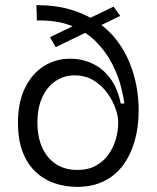

<svg xmlns="http://www.w3.org/2000/svg" viewBox="-20 -716 611 749"><path d="M281 13Q234 13 192 -1.5Q150 -16 118 -46.5Q86 -77 68 -124.5Q50 -172 50 -237Q50 -317 77.5 -373Q105 -429 151 -458Q197 -487 254 -487Q299 -487 339.5 -468.5Q380 -450 409.5 -411Q439 -372 451 -312H465Q462 -340 451 -381.5Q440 -423 417 -468Q394 -513 356 -552Q318 -591 260.5 -614.5Q203 -638 124 -636L122 -696Q198 -696 257.5 -678Q317 -660 361.5 -629Q406 -598 436.5 -557.5Q467 -517 485.5 -471.5Q504 -426 512.5 -378.5Q521 -331 521 -285Q521 -221 505.5 -166.5Q490 -112 460 -71.5Q430 -31 385 -9Q340 13 281 13ZM281 -53Q325 -53 355.5 -70.5Q386 -88 405 -116Q424 -144 432.5 -175.5Q441 -207 441 -234V-242Q441 -263 430.5 -293Q420 -323 398.5 -353Q377 -383 345 -402.5Q313 -422 270 -422Q230 -422 197 -400Q164 -378 145 -337Q126 -296 126 -238Q126 -181 145 -139.5Q164 -98 199 -75.5Q234 -53 281 -53ZM175 -571 423 -690 449 -654 197 -532Z"/></svg>

Font: Bricolage Grotesque 36pt Light
Style: Regular
Weight: 300
Designer: Mathieu Triay
Foundry: Atelier Triay
Version: Version 1.001;gftools[0.9.33.dev8+g029e19f]